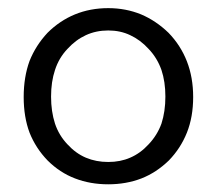

<svg xmlns="http://www.w3.org/2000/svg" viewBox="-20 -450 541 479"><path d="M461.9 -208Q461.9 -256.8 446.3 -296.9Q430.7 -336.9 400.4 -368.2Q369.1 -398.4 332 -414.1Q293.9 -429.7 250 -429.7Q205.1 -429.7 167 -414.1Q128.9 -398.4 98.6 -368.2Q69.3 -336.9 53.7 -297.9Q39.1 -257.8 39.1 -208Q39.1 -158.2 53.7 -119.1Q69.3 -80.1 98.6 -49.8Q128.9 -19.5 167 -4.9Q205.1 9.8 250 9.8Q294.9 9.8 333 -4.9Q370.1 -19.5 401.4 -49.8Q430.7 -80.1 446.3 -119.1Q461.9 -158.2 461.9 -208ZM250 -45.9Q219.7 -45.9 194.3 -56.6Q168.9 -67.4 148.4 -89.8Q127 -112.3 117.2 -141.6Q107.4 -171.9 107.4 -209Q107.4 -246.1 117.2 -275.4Q127 -305.7 148.4 -328.1Q168.9 -350.6 194.3 -362.3Q219.7 -374 250 -374Q280.3 -374 304.7 -362.3Q330.1 -350.6 350.6 -328.1Q372.1 -305.7 382.8 -275.4Q392.6 -246.1 392.6 -209Q392.6 -171.9 382.8 -141.6Q372.1 -112.3 350.6 -89.8Q330.1 -67.4 304.7 -56.6Q280.3 -45.9 250 -45.9Z"/></svg>

Font: TextaAlt
Style: Regular
Weight: 400
Designer: Daniel Hernandez & Miguel Hernandez
Version: Version 1.005;com.myfonts.easy.latinotype.texta.alt-regular.